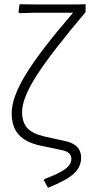

<svg xmlns="http://www.w3.org/2000/svg" viewBox="-20 -721 423 904"><path d="M206 163 187 129 189 122Q259 96 287.5 74.5Q316 53 316 27Q316 -5 272 -14L172 -35Q101 -50 68 -87Q35 -124 35 -188Q35 -262 101.5 -371Q168 -480 324 -661H142L71 -659L67 -664L72 -701L152 -700H338L383 -701V-664Q219 -470 151.5 -364Q84 -258 84 -194Q84 -145 108.5 -118Q133 -91 191 -78L286 -57Q362 -41 362 21Q362 66 326 98Q290 130 206 163Z"/></svg>

Font: Alegreya Sans SC Light
Style: Regular
Weight: 300
Designer: Juan Pablo del Peral
Foundry: Huerta Tipografica
Version: Version 2.007